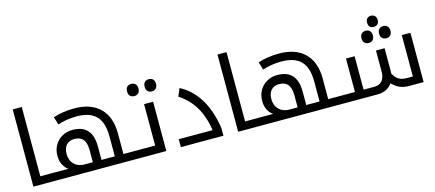

<svg xmlns="http://www.w3.org/2000/svg" viewBox="-54 -1292 4134 1825"><g transform="rotate(-15 2012.5 -380.0)"><path d="M321 -78Q326 -78 326 -74V-5Q326 0 321 0H100V-760H189V-78Z M466 -78Q434 -98 415 -136Q396 -174 396 -221Q396 -282 422.5 -327.5Q449 -373 494.5 -399Q540 -425 597 -425Q791 -425 791 -210V-78H922V-274Q922 -410 860.5 -474.5Q799 -539 667 -539Q618 -539 572 -531.5Q526 -524 482 -510L459 -587Q552 -618 667 -618Q830 -618 918.5 -530Q1007 -442 1007 -282V-78H1137Q1142 -78 1142 -74V-5Q1142 0 1137 0H311Q306 0 306 -5V-74Q306 -78 311 -78ZM624 -78H706V-195Q706 -269 677.5 -303Q649 -337 593 -337Q542 -337 513.5 -306Q485 -275 485 -218Q485 -154 523.5 -116Q562 -78 624 -78Z M1250 -583Q1227 -583 1210.5 -597Q1194 -611 1194 -643Q1194 -675 1210.5 -689Q1227 -703 1250 -703Q1276 -703 1291 -687.5Q1306 -672 1306 -643Q1306 -614 1291 -598.5Q1276 -583 1250 -583ZM1423 -583Q1397 -583 1382 -598.5Q1367 -614 1367 -643Q1367 -672 1382 -687.5Q1397 -703 1423 -703Q1450 -703 1464.5 -686.5Q1479 -670 1479 -643Q1479 -616 1464.5 -599.5Q1450 -583 1423 -583Z M1127 0Q1122 0 1122 -5V-74Q1122 -78 1127 -78H1319V-485H1408V0Z M1551 -78H1884Q1874 -151 1851 -215Q1823 -295 1774.5 -358Q1726 -421 1652 -470L1684 -546Q1799 -486 1871.5 -368Q1944 -250 1970 -76V0H1551Z M2336 -78Q2341 -78 2341 -74V-5Q2341 0 2336 0H2115V-760H2204V-78Z M2481 -78Q2449 -98 2430 -136Q2411 -174 2411 -221Q2411 -282 2437.5 -327.5Q2464 -373 2509.5 -399Q2555 -425 2612 -425Q2806 -425 2806 -210V-78H2937V-274Q2937 -410 2875.5 -474.5Q2814 -539 2682 -539Q2633 -539 2587 -531.5Q2541 -524 2497 -510L2474 -587Q2567 -618 2682 -618Q2845 -618 2933.5 -530Q3022 -442 3022 -282V-78H3152Q3157 -78 3157 -74V-5Q3157 0 3152 0H2326Q2321 0 2321 -5V-74Q2321 -78 2326 -78ZM2639 -78H2721V-195Q2721 -269 2692.5 -303Q2664 -337 2608 -337Q2557 -337 2528.5 -306Q2500 -275 2500 -218Q2500 -154 2538.5 -116Q2577 -78 2639 -78Z M3619 -629Q3597 -629 3582 -642Q3567 -655 3567 -684Q3567 -713 3582 -726Q3597 -739 3619 -739Q3640 -739 3655.5 -725.5Q3671 -712 3671 -684Q3671 -655 3655.5 -642Q3640 -629 3619 -629ZM3533 -494Q3510 -494 3493.5 -508Q3477 -522 3477 -554Q3477 -586 3493.5 -600Q3510 -614 3533 -614Q3560 -614 3574.5 -597.5Q3589 -581 3589 -554Q3589 -527 3574.5 -510.5Q3560 -494 3533 -494ZM3706 -494Q3680 -494 3665 -509.5Q3650 -525 3650 -554Q3650 -583 3665 -598.5Q3680 -614 3706 -614Q3733 -614 3747.5 -597.5Q3762 -581 3762 -554Q3762 -527 3747.5 -510.5Q3733 -494 3706 -494Z M3794 0Q3749 0 3711 -15Q3673 -30 3633 -70Q3611 -39 3574.5 -19.5Q3538 0 3487 0H3142Q3137 0 3137 -5V-74Q3137 -78 3142 -78H3285V-407H3370V-78H3478Q3526 -78 3553 -110Q3580 -142 3580 -194V-407H3665V-189Q3665 -181 3665 -172.5Q3665 -164 3664 -156Q3689 -113 3718.5 -95.5Q3748 -78 3794 -78H3855V-485H3940V0Z"/></g></svg>

Font: Noto Kufi Arabic
Style: Regular
Weight: 400
Designer: Monotype Design Team, David Williams, Khaled Hosny
Foundry: Google LLC
Version: Version 2.109; ttfautohint (v1.8.4.7-5d5b)